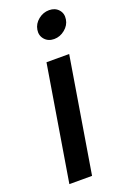

<svg xmlns="http://www.w3.org/2000/svg" viewBox="-146 -798 552 846"><g transform="rotate(-20 130.0 -375.5)"><path d="M24.9 0 113.8 -539.1H220.2L131.3 0ZM181.2 -623.5Q153.3 -623.5 137 -642.3Q120.6 -661.1 125 -687.5Q129.4 -714.4 152.1 -732.7Q174.8 -751 202.6 -751Q230.5 -751 246.8 -732.7Q263.2 -714.4 258.8 -687.5Q254.9 -661.1 231.9 -642.3Q209 -623.5 181.2 -623.5Z"/></g></svg>

Font: Inter 18pt Medium
Style: Italic
Weight: 500
Italic angle: -9.3988°
Designer: Rasmus Andersson
Foundry: rsms
Version: Version 4.001;git-66647c0bb